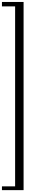

<svg xmlns="http://www.w3.org/2000/svg" viewBox="-69 -997 352 1993"><path d="M175.8 -976.6V976.6H-48.8V937.5H87.9V-930.7H-48.8V-976.6Z"/></svg>

Font: Chandrasa
Style: Regular
Weight: 400
Designer: R.S. Wihananto
Foundry: R.S. Wihananto
Version: Version 2.0.1